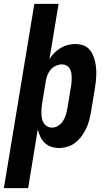

<svg xmlns="http://www.w3.org/2000/svg" viewBox="-50 -755 570 990"><path d="M-30 215 127 -735H252L205 -450Q216 -468 230.5 -482.5Q245 -497 262.5 -507.5Q280 -518 299.5 -523Q319 -528 338 -528Q357 -528 374.5 -523Q392 -518 405 -506Q418 -494 426 -478Q434 -462 438.5 -444.5Q443 -427 445 -409Q447 -391 446.5 -372Q446 -353 444 -334Q442 -315 439 -297L419 -177Q415 -155 409.5 -133.5Q404 -112 394 -91.5Q384 -71 370.5 -52.5Q357 -34 338.5 -19.5Q320 -5 298 1.5Q276 8 254 8Q233 8 213.5 1.5Q194 -5 180 -19Q166 -33 157.5 -51Q149 -69 145 -89L95 215ZM219 -97Q235 -97 250 -106.5Q265 -116 274.5 -130.5Q284 -145 289 -161.5Q294 -178 297 -194L317 -314Q319 -326 319.5 -337.5Q320 -349 319.5 -361Q319 -373 316.5 -384Q314 -395 308 -404Q302 -413 292 -418Q282 -423 270 -423Q255 -423 239.5 -416.5Q224 -410 213 -398Q202 -386 196 -371Q190 -356 187 -341L167 -221Q165 -207 164 -194Q163 -181 163.5 -168Q164 -155 166.5 -142.5Q169 -130 176 -119.5Q183 -109 194 -103Q205 -97 219 -97Z"/></svg>

Font: Iosevka Curly Slab Extrabold
Style: Italic
Weight: 800
Italic angle: -9°
Monospace: yes
Designer: Belleve Invis
Foundry: Belleve Invis
Version: Version 22.1.2; ttfautohint (v1.8.4)